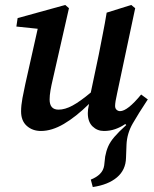

<svg xmlns="http://www.w3.org/2000/svg" viewBox="-20 -514 621 774"><path d="M399 14Q372 14 353 -4.5Q334 -23 334 -58Q334 -65 335 -73.5Q336 -82 339 -95Q286 -43 237.5 -14.5Q189 14 145 14Q111 14 88 -6.5Q65 -27 65 -65Q65 -89 70.5 -118.5Q76 -148 82 -175L132 -398L46 -407L51 -441L243 -494L258 -481L193 -195Q187 -170 183.5 -149.5Q180 -129 180 -113Q180 -72 216 -72Q242 -72 272.5 -88.5Q303 -105 346 -141L378 -293Q386 -335 394.5 -377.5Q403 -420 410 -463L509 -494L525 -481L452 -137Q444 -102 444 -87Q444 -77 450 -71.5Q456 -66 464 -66Q494 -66 549 -133L576 -113Q575 -112 574.5 -111Q574 -110 573 -109Q538 -56 515 -16Q492 24 490 69L488 122Q487 171 451.5 201Q416 231 354 240L346 210Q369 201 383 187Q397 173 400 153L404 117Q408 95 416 76.5Q424 58 441 38Q458 18 489 -10L485 -14Q466 -1 444.5 6.5Q423 14 399 14Z"/></svg>

Font: Source Serif 4 Semibold
Style: Italic
Weight: 600
Italic angle: -12°
Designer: Frank Grießhammer
Foundry: Adobe
Version: Version 4.005;hotconv 1.1.0;makeotfexe 2.6.0